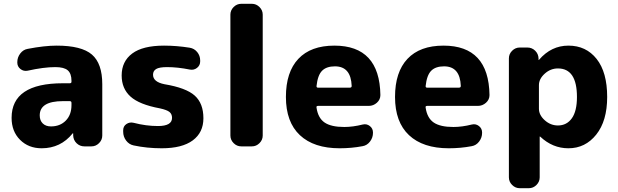

<svg xmlns="http://www.w3.org/2000/svg" viewBox="-20 -770 3250 1010"><path d="M311 -238Q189 -238 189 -163Q189 -136 205 -120.5Q221 -105 248 -105Q296 -105 326 -135.5Q356 -166 356 -217V-229Q356 -238 347 -238ZM199 10Q130 10 85.5 -34.5Q41 -79 41 -150Q41 -332 311 -332H347Q356 -332 356 -340V-345Q356 -383 336.5 -400Q317 -417 271 -417Q210 -417 125 -398Q104 -394 87.5 -407Q71 -420 71 -441V-443Q71 -468 86.5 -488.5Q102 -509 126 -513Q214 -530 278 -530Q409 -530 463.5 -483Q518 -436 518 -327V-57Q518 -34 501 -17Q484 0 461 0H424Q400 0 383 -16.5Q366 -33 365 -57V-68Q365 -69 364 -69Q362 -69 362 -68Q299 10 199 10Z M821 -200Q713 -220 666.5 -262Q620 -304 620 -373Q620 -447 675.5 -488.5Q731 -530 843 -530Q909 -530 978 -519Q1002 -515 1017.5 -496Q1033 -477 1033 -452V-447Q1033 -426 1016.5 -413Q1000 -400 979 -404Q914 -417 859 -417Q818 -417 801.5 -407Q785 -397 785 -377Q785 -339 845 -327Q959 -308 1004.5 -267Q1050 -226 1050 -148Q1050 -73 994 -31.5Q938 10 831 10Q753 10 683 -5Q659 -10 643.5 -30.5Q628 -51 628 -77V-85Q628 -106 645 -117.5Q662 -129 683 -124Q748 -107 811 -107Q885 -107 885 -150Q885 -170 871.5 -181Q858 -192 821 -200Z M1249 0Q1226 0 1209 -17Q1192 -34 1192 -57V-693Q1192 -716 1209 -733Q1226 -750 1249 -750H1305Q1328 -750 1345 -733Q1362 -716 1362 -693V-57Q1362 -34 1345 -17Q1328 0 1305 0Z M1742 -421Q1697 -421 1674 -397.5Q1651 -374 1645 -317Q1645 -309 1652 -309H1821Q1830 -309 1830 -318Q1826 -421 1742 -421ZM1767 10Q1631 10 1557.5 -59Q1484 -128 1484 -260Q1484 -391 1549.5 -460.5Q1615 -530 1739 -530Q1977 -530 1981 -270Q1981 -246 1962.5 -229.5Q1944 -213 1920 -213H1653Q1643 -213 1645 -204Q1653 -149 1687.5 -125.5Q1722 -102 1791 -102Q1836 -102 1888 -115Q1909 -120 1925.5 -107Q1942 -94 1942 -73V-71Q1942 -46 1926.5 -25.5Q1911 -5 1887 -1Q1829 10 1767 10Z M2316 -421Q2271 -421 2248 -397.5Q2225 -374 2219 -317Q2219 -309 2226 -309H2395Q2404 -309 2404 -318Q2400 -421 2316 -421ZM2341 10Q2205 10 2131.5 -59Q2058 -128 2058 -260Q2058 -391 2123.5 -460.5Q2189 -530 2313 -530Q2551 -530 2555 -270Q2555 -246 2536.5 -229.5Q2518 -213 2494 -213H2227Q2217 -213 2219 -204Q2227 -149 2261.5 -125.5Q2296 -102 2365 -102Q2410 -102 2462 -115Q2483 -120 2499.5 -107Q2516 -94 2516 -73V-71Q2516 -46 2500.5 -25.5Q2485 -5 2461 -1Q2403 10 2341 10Z M2815 -322V-198Q2815 -165 2845.5 -137.5Q2876 -110 2915 -110Q2961 -110 2988 -147.5Q3015 -185 3015 -260Q3015 -410 2915 -410Q2876 -410 2845.5 -382.5Q2815 -355 2815 -322ZM2714 220Q2691 220 2674 203Q2657 186 2657 163V-463Q2657 -486 2674 -503Q2691 -520 2714 -520H2754Q2778 -520 2795 -503.5Q2812 -487 2813 -463V-455Q2813 -454 2814 -454L2816 -456Q2880 -530 2970 -530Q3063 -530 3118.5 -460Q3174 -390 3174 -260Q3174 -134 3116.5 -62Q3059 10 2970 10Q2887 10 2822 -51Q2821 -52 2820 -52Q2819 -52 2819 -51V163Q2819 186 2802 203Q2785 220 2762 220Z"/></svg>

Font: Rounded Mplus 1c ExtraBold
Style: Regular
Weight: 800
Version: Version 1.059.20150529